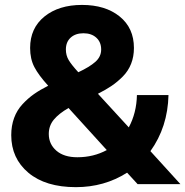

<svg xmlns="http://www.w3.org/2000/svg" viewBox="-20 -752 757 784"><path d="M290 12.2Q166 12.2 95.9 -46.6Q25.9 -105.5 25.9 -200.2Q25.9 -238.3 37.6 -270.3Q49.3 -302.2 71.8 -326.4Q94.2 -350.6 118.9 -367.9Q143.6 -385.3 176.8 -401.9Q137.7 -444.8 120.4 -478Q103 -511.2 103 -556.2Q103 -637.2 161.6 -684.6Q220.2 -731.9 314.9 -731.9Q410.2 -731.9 468.5 -684.8Q526.9 -637.7 526.9 -556.2Q526.9 -521 515.4 -491.7Q503.9 -462.4 481.7 -439.9Q459.5 -417.5 436 -401.6Q412.6 -385.7 379.9 -369.1L505.9 -231.9Q537.6 -291 539.1 -363.8H668Q665 -233.4 594.2 -134.8L716.8 0H542L499 -46.9Q405.8 12.2 290 12.2ZM179.2 -205.1Q179.2 -163.6 210.2 -136.7Q241.2 -109.9 295.9 -109.9Q361.8 -109.9 416 -139.2L259.8 -311Q220.7 -288.6 200 -263.7Q179.2 -238.8 179.2 -205.1ZM249 -549.8Q249 -525.9 260.5 -506.6Q272 -487.3 299.8 -457Q345.7 -478.5 369.4 -499.5Q393.1 -520.5 393.1 -549.8Q393.1 -580.1 373.3 -598.1Q353.5 -616.2 320.8 -616.2Q288.1 -616.2 268.6 -598.4Q249 -580.6 249 -549.8Z"/></svg>

Font: Aspekta 400
Style: Bold
Weight: 700
Designer: Ivo Dolenc
Version: Version 2.000